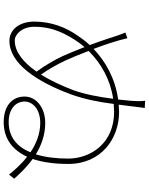

<svg xmlns="http://www.w3.org/2000/svg" viewBox="97 -905 806 1040"><g transform="rotate(90 500.0 -385.0)"><path d="M515 -595C506 -522 491 -441 468 -378C443 -313 415 -253 384 -204C355 -244 326 -297 308 -336C295 -364 276 -409 256 -462C324 -531 413 -580 515 -595ZM187 -672 156 -661C166 -639 177 -607 188 -571C197 -543 210 -506 224 -468C204 -447 188 -425 174 -404C128 -339 97 -260 97 -167C97 -88 140 -33 201 -33C324 -33 422 -181 490 -363C519 -443 533 -521 543 -598L586 -600C757 -600 839 -472 839 -351C839 -289 832 -228 816 -176C769 -205 712 -227 646 -227C564 -227 503 -179 503 -115C503 -47 555 -2 641 -2C729 -2 792 -48 829 -129C870 -97 902 -60 926 -31L948 -59C923 -87 887 -126 841 -159C859 -212 868 -277 868 -352C868 -531 730 -627 587 -627L547 -625L556 -697C559 -719 562 -751 565 -766L526 -768C529 -740 528 -717 526 -692L519 -622C402 -606 310 -551 245 -489C222 -549 200 -615 187 -672ZM805 -147C776 -76 724 -29 641 -29C572 -29 530 -65 530 -116C530 -156 568 -200 646 -200C707 -200 760 -177 805 -147ZM368 -180C317 -107 260 -62 200 -62C165 -62 125 -102 125 -168C125 -246 146 -309 195 -386C207 -405 221 -423 235 -440C253 -394 271 -350 284 -321C303 -280 338 -220 368 -180Z"/></g></svg>

Font: Harano Aji Gothic CN ExtraLight
Style: Regular
Weight: 250
Foundry: Masamichi Hosoda
Version: HaranoAjiGothicCN-ExtraLight version 20230610;ttx 4.39.4